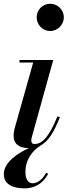

<svg xmlns="http://www.w3.org/2000/svg" viewBox="-38 -780 361 1024"><path d="M157.5 -687.5C157.5 -648.5 189 -614.5 229.5 -614.5C270 -614.5 302.5 -648.5 302.5 -687.5C302.5 -727 270 -760 229.5 -760C189 -760 157.5 -727 157.5 -687.5ZM219 146.5 208 141.5C195.5 165 170 197.5 136 197.5C113.5 197.5 97.5 177 97.5 137.5C97.5 63 146 15.5 177 -2.5L176.5 -3C219 -24.5 249 -73.5 281.5 -155L268.5 -159.5C223 -48.5 187 -12 146 -12C133 -12 129 -20 129 -30.5C129 -35 129.5 -41 131 -46.5L246 -460H66V-446.5H139L40 -95C37.5 -84 34.5 -70 34.5 -56C34.5 -16.5 59 9.5 115.5 10C51.5 39.5 -17.5 87.5 -17.5 148.5C-17.5 206 35 224.5 91 224.5C170 224.5 204 174.5 219 146.5Z"/></svg>

Font: Bodoni* 16pt Medium
Style: Italic
Weight: 500
Italic angle: -13°
Version: Version 2.3